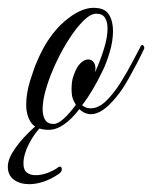

<svg xmlns="http://www.w3.org/2000/svg" viewBox="-47 -327 389 491"><path d="M78 5Q45 5 32.5 -13.5Q20 -32 20 -59Q20 -88 30 -120.5Q40 -153 49 -173Q76 -236 117 -271.5Q158 -307 192 -307Q221 -307 231.5 -290Q242 -273 242 -248Q242 -222 233.5 -193.5Q225 -165 215 -145Q203 -120 190 -98Q177 -76 163 -58Q172 -50 185 -50Q205 -50 224.5 -69Q244 -88 261.5 -116Q279 -144 292.5 -170Q306 -196 313 -209Q315 -212 317 -212Q319 -212 321 -208.5Q323 -205 321 -201Q305 -167 281.5 -125Q258 -83 229 -56Q217 -45 206 -40Q195 -35 186 -35Q169 -35 156 -48Q137 -23 117 -9Q97 5 78 5ZM90 -10Q101 -10 116 -23.5Q131 -37 147 -59Q147 -59 141.5 -69Q136 -79 136 -99Q136 -107 137 -116.5Q138 -126 142 -136Q149 -156 159 -165.5Q169 -175 179 -175Q188 -175 193.5 -166.5Q199 -158 196 -142Q210 -173 219 -202.5Q228 -232 228 -254Q228 -271 221.5 -281.5Q215 -292 199 -292Q185 -292 167 -274.5Q149 -257 130.5 -228.5Q112 -200 96.5 -167Q81 -134 71.5 -102.5Q62 -71 62 -48Q62 -31 68.5 -20.5Q75 -10 90 -10ZM28 144Q4 144 -11.5 132.5Q-27 121 -27 99Q-27 79 -8 52Q11 25 40 -1Q43 -3 47.5 -6.5Q52 -10 55 -10Q57 -10 60 -10Q63 -10 63 -8Q42 12 27.5 40Q13 68 13 91Q13 108 22 114.5Q31 121 44 121Q59 121 75 115Q91 109 100 102Q103 99 106 99Q111 99 111 106Q111 113 103 118Q84 131 64.5 137.5Q45 144 28 144Z"/></svg>

Font: Mea Culpa
Style: Regular
Weight: 400
Designer: Robert E. Leuschke
Foundry: Robert E. Leuschke
Version: Version 1.010; ttfautohint (v1.8.3)